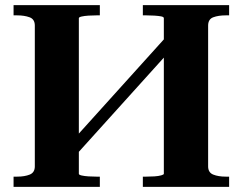

<svg xmlns="http://www.w3.org/2000/svg" viewBox="-20 -730 948 750"><path d="M240 -155 628 -585 667 -557 279 -127ZM33 0V-40H47Q76 -40 96 -48Q116 -56 116 -80V-630Q116 -655 95.5 -662.5Q75 -670 47 -670H33V-710H370V-670H357Q342 -670 326 -669Q310 -668 299 -665.5Q288 -663 288 -659V-51Q288 -47 299 -44.5Q310 -42 326 -41Q342 -40 357 -40H370V0ZM538 0V-40H551Q567 -40 583 -41Q599 -42 609.5 -45Q620 -48 620 -51V-659Q620 -664 609.5 -666Q599 -668 583 -669Q567 -670 552 -670H538V-710H875V-670H862Q833 -670 813 -662.5Q793 -655 793 -630V-80Q793 -56 813 -48Q833 -40 862 -40H875V0Z"/></svg>

Font: Roboto Serif 120pt Expanded SemiBold
Style: Regular
Weight: 600
Width: 7
Designer: Greg Gazdowicz
Foundry: Commercial Type
Version: Version 1.008